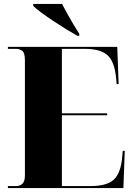

<svg xmlns="http://www.w3.org/2000/svg" viewBox="-20 -951 674 971"><path d="M20 0V-10H61Q82 -10 94 -22.5Q106 -35 106 -63V-646Q106 -684 92.5 -694Q79 -704 60 -704H20V-714H573L580 -526H570L567 -558Q559 -640 523.5 -672Q488 -704 407 -704H293V-378H522V-368H293V-10H438Q520 -10 555.5 -42.5Q591 -75 598 -157L601 -188H611L604 0ZM371 -770Q346 -784 313.5 -804Q281 -824 248 -846Q215 -868 188 -888Q161 -908 148 -921V-931H294Q305 -909 320.5 -881Q336 -853 352 -826.5Q368 -800 381 -780V-770Z"/></svg>

Font: Noto Serif Display SemiCondensed Black
Style: Regular
Weight: 900
Width: 4
Designer: Monotype Design Team
Foundry: Monotype Imaging Inc.
Version: Version 2.009